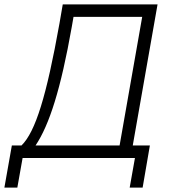

<svg xmlns="http://www.w3.org/2000/svg" viewBox="-70 -720 773 875"><path d="M-50 135H9L33 0H545L521 135H580L613 -57H535L648 -700H216L201 -613C142 -283 92 -120 28 -57H-16ZM92 -57C155 -151 207 -314 257 -597L265 -643H578L475 -57Z"/></svg>

Font: Fixel Display Light
Style: Italic
Weight: 300
Italic angle: -10°
Designer: AlfaBravo + MacPaw
Foundry: Kyrylo Tkachov, Marchela Mozhyna, Serhii Makarenko, Maria Weinstein, Zakhar Kryvoshyya
Version: Version 1.210;Glyphs 3.2 (3217)